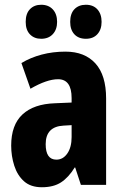

<svg xmlns="http://www.w3.org/2000/svg" viewBox="-20 -777 518 807"><path d="M255 -560Q336 -560 381 -510.5Q426 -461 426 -363V0H320L296 -73H294Q268 -31 236.5 -10.5Q205 10 156 10Q109 10 81 -15Q53 -40 40 -80.5Q27 -121 27 -165Q27 -252 74.5 -296Q122 -340 211 -343L281 -346V-365Q281 -444 224 -444Q177 -444 108 -404L70 -512Q108 -535 155 -547.5Q202 -560 255 -560ZM247 -249Q172 -245 172 -171Q172 -106 217 -106Q245 -106 263 -132Q281 -158 281 -201V-251ZM88 -685Q88 -720 106 -738.5Q124 -757 153 -757Q184 -757 202 -737.5Q220 -718 220 -685Q220 -653 202 -633.5Q184 -614 153 -614Q124 -614 106 -632.5Q88 -651 88 -685ZM275 -685Q275 -720 293 -738.5Q311 -757 341 -757Q372 -757 389.5 -737.5Q407 -718 407 -685Q407 -653 389.5 -633.5Q372 -614 341 -614Q310 -614 292.5 -633Q275 -652 275 -685Z"/></svg>

Font: Noto Sans Lao Looped ExtraCondensed ExtraBold
Style: Regular
Weight: 800
Width: 2
Designer: Mark Frömberg, Ben Mitchell
Foundry: The Fontpad Ltd
Version: Version 1.002; ttfautohint (v1.8.4.7-5d5b)